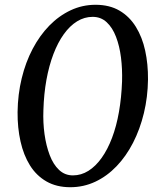

<svg xmlns="http://www.w3.org/2000/svg" viewBox="-20 -773 666 803"><path d="M274 10Q216.5 10 174.2 -14.2Q132 -38.5 105.2 -81.5Q78.5 -124.5 65.8 -181.5Q53 -238.5 53.5 -304.5Q54.5 -378.5 70.8 -445.5Q87 -512.5 116.5 -568.5Q146 -624.5 186.2 -665.8Q226.5 -707 275.5 -730Q324.5 -753 379.5 -753Q438 -753 479.8 -728.5Q521.5 -704 548.2 -660.8Q575 -617.5 587.2 -561.2Q599.5 -505 599 -440.5Q598 -367 581.8 -299.8Q565.5 -232.5 536.5 -176Q507.5 -119.5 467.5 -77.8Q427.5 -36 378.5 -13Q329.5 10 274 10ZM285 -39.5Q319.5 -39.5 349.8 -58.5Q380 -77.5 405 -112.5Q430 -147.5 448.5 -196.2Q467 -245 477.5 -304.8Q488 -364.5 490.5 -433Q492 -484.5 486 -532.5Q480 -580.5 465.2 -619Q450.5 -657.5 426.2 -680Q402 -702.5 367.5 -702.5Q333 -702.5 302.5 -683.8Q272 -665 247 -630.2Q222 -595.5 203.5 -547Q185 -498.5 174.2 -439.2Q163.5 -380 161.5 -312Q159.5 -260.5 166.2 -212Q173 -163.5 187.8 -124.5Q202.5 -85.5 226.8 -62.5Q251 -39.5 285 -39.5Z"/></svg>

Font: Merriweather 28pt
Style: Italic
Weight: 400
Italic angle: -7.8°
Version: Version 2.101